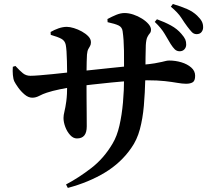

<svg xmlns="http://www.w3.org/2000/svg" viewBox="-20 -854 1040 936"><path d="M811.9 -639.6Q799.9 -659.6 783 -688.4Q766.2 -717.2 734.4 -747.2L745.1 -760.1Q782.8 -746.5 813.4 -729.8Q844 -713.1 864.4 -688.8Q878.5 -672.7 883.3 -661.5Q888 -650.3 887.7 -636Q887.4 -622.4 878.5 -613.1Q869.6 -603.8 855 -604.1Q841.6 -604.4 832.2 -613.4Q822.8 -622.5 811.9 -639.6ZM892.8 -724.9Q879.4 -742.8 863.6 -767.5Q847.7 -792.2 812.8 -821.5L822.7 -834.4Q863.3 -822.7 892.2 -809.9Q921.2 -797 941.1 -777.8Q957.2 -762.3 963.8 -749.5Q970.5 -736.7 970.2 -720.2Q970.2 -707.8 962.3 -697.7Q954.3 -687.5 938 -687.5Q924.4 -687.8 914.9 -698Q905.4 -708.1 892.8 -724.9ZM504.6 -745.9 503.8 -761.2Q526.3 -773.4 547.4 -782Q568.4 -790.5 587.4 -790.5Q607.3 -790.5 629.9 -783.1Q652.5 -775.6 672 -763.3Q691.6 -751 703.9 -736.8Q716.1 -722.5 716.1 -710Q716.1 -697.8 710.3 -691.5Q704.4 -685.1 698.5 -673.5Q692.5 -661.9 690.8 -633.7Q689.8 -603.4 689.5 -574.4Q689.3 -545.4 689 -519.9Q688.7 -494.4 688.4 -472.4Q686.7 -401 681.3 -338.4Q675.8 -275.8 661.9 -223.8Q648 -171.8 619.6 -132.1Q569.9 -60 490.9 -12.4Q411.8 35.2 310.6 62.1L301.9 45.2Q363.8 12.6 425.2 -34.8Q486.7 -82.3 528.9 -154.2Q550.3 -189.6 562.2 -241.6Q574.1 -293.6 579.5 -354.2Q584.9 -414.9 584.9 -476.8Q585.1 -552.1 584.4 -606.8Q583.7 -661.5 577.8 -701.7Q575.3 -721.5 558.2 -729.8Q541.1 -738.1 504.6 -745.9ZM226.7 -698.1Q245 -708.8 265.9 -716Q286.8 -723.1 305.5 -723.1Q320.2 -723.1 340 -717.1Q359.9 -711.1 379.1 -700.5Q398.3 -689.8 410.8 -676.6Q423.3 -663.4 423.3 -648.1Q423.3 -636.6 419 -629.6Q414.7 -622.7 410.2 -614.2Q405.7 -605.8 404 -587.6Q403.3 -574.2 402.6 -552.4Q402 -530.6 401.9 -506.7Q401.7 -482.8 401.7 -463.8Q401.7 -417.8 402 -376.2Q402.2 -334.5 402.6 -299.3Q402.9 -264.1 402.9 -238.2Q402.9 -208.2 391.1 -193.7Q379.3 -179.1 354.9 -179.1Q336.9 -179.1 321.9 -195.7Q306.8 -212.3 298.2 -235.4Q289.6 -258.5 289.6 -279Q289.6 -292.4 294.2 -310.7Q298.8 -328.9 303.2 -360.3Q307.5 -391.6 307.5 -443.5Q307.5 -471.4 307.2 -500.5Q306.8 -529.6 306.3 -556Q305.8 -582.4 304.3 -603.2Q302.8 -624 300.5 -635.5Q296.5 -655.3 279.5 -664.7Q262.5 -674.1 227.4 -684.1ZM42.5 -528.4 55.2 -532.4Q76.4 -509.2 91.7 -496.9Q107.1 -484.5 128 -484.5Q144.2 -484.5 173.6 -486.9Q202.9 -489.2 236.9 -492.7Q271 -496.2 301.6 -499.6Q332.2 -503 351.5 -505Q382.9 -508 428.1 -512.9Q473.4 -517.9 521.4 -522.8Q569.5 -527.8 610.8 -531.9Q652 -536 674.8 -538.3Q711.7 -541.5 734 -545.3Q756.2 -549 769.1 -552.2Q781.9 -555.4 789.8 -557.2Q797.7 -558.9 805.3 -558.9Q835.1 -558.9 864.1 -550.3Q893.1 -541.6 912.2 -524.9Q931.3 -508.3 931.3 -484.6Q931.3 -460.1 919.4 -452.9Q907.5 -445.7 887.1 -445.7Q869.3 -445.7 844.4 -450.1Q819.4 -454.5 783.5 -458.6Q747.7 -462.6 697.1 -462.6Q662.3 -462.6 616.4 -459.6Q570.5 -456.5 522.3 -451.7Q474.1 -447 431 -442Q388 -437 358.5 -433.5Q311.5 -427 272.8 -418.9Q234.2 -410.9 208.2 -402.2Q189.2 -396.1 171.8 -386.9Q154.5 -377.7 137.7 -377.7Q118.2 -377.7 100 -393.2Q81.7 -408.7 68.3 -427.7Q54.9 -446.7 49.9 -457Q44.5 -468.6 42.8 -488.2Q41 -507.7 42.5 -528.4Z"/></svg>

Font: Noto Serif JP
Style: Regular
Weight: 200
Designer: Ryoko NISHIZUKA 西塚涼子 (kana & ideographs); Frank Grießhammer (Latin, Greek & Cyrillic); Wenlong ZHANG 张文龙 (bopomofo); San
Foundry: Adobe
Version: Version 2.001;hotconv 1.1.0;makeotfexe 2.6.0